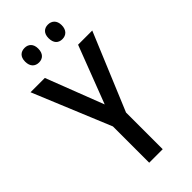

<svg xmlns="http://www.w3.org/2000/svg" viewBox="-280 -965 1025 1025"><g transform="rotate(-45 233.0 -452.0)"><path d="M95 -850C95 -812 116 -794 145 -794C173 -794 194 -812 194 -850C194 -886 173 -904 145 -904C116 -904 95 -887 95 -850ZM272 -850C272 -812 292 -794 321 -794C349 -794 371 -812 371 -850C371 -886 349 -904 321 -904C293 -904 272 -887 272 -850ZM234 -388 108 -714H0L182 -274V0H284V-277L466 -714H359Z"/></g></svg>

Font: Noto Sans Myanmar UI Condensed Medium
Style: Regular
Weight: 500
Width: 3
Designer: Monotype Design Team
Foundry: Monotype Imaging Inc.
Version: Version 2.103